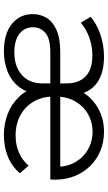

<svg xmlns="http://www.w3.org/2000/svg" viewBox="205 -776 575 1026"><g transform="rotate(90 493.0 -262.5)"><path d="M253.7 4.7Q159.9 4.7 107.3 -38.1Q54.8 -81 54.8 -149.9Q54.8 -189.2 74.3 -222.2Q93.8 -255.2 138.3 -275.8Q182.8 -296.4 258.1 -296.4H436.8V-243.4H260.5Q184.4 -243.4 154.8 -216.7Q125.2 -190 125.2 -151.5Q125.2 -104.8 160.6 -78Q195.9 -51.1 258.8 -51.1Q335 -51.1 380.1 -91.2Q425.2 -131.3 425.2 -201.4V-328.9Q425.2 -396.3 387.4 -432.2Q349.7 -468.1 276.5 -468.1Q225.3 -468.1 179.2 -451.3Q133.2 -434.4 100.9 -406.3L69.4 -458.9Q109.2 -492.7 165.3 -511.5Q221.4 -530.2 282.3 -530.2Q372.1 -530.2 423.7 -491.9Q475.3 -453.6 487.1 -377.8L455.2 -384.5Q484.6 -451.3 544.7 -490.7Q604.9 -530.2 683.9 -530.2Q738.8 -530.2 785.4 -510.8Q832.1 -491.5 866.8 -456.1Q901.5 -420.8 920.6 -372.8Q939.7 -324.8 939.7 -267.1Q939.7 -260.5 939.4 -254.7Q939.2 -248.8 938 -243.4H482V-296.4H900.4L870.9 -273.2Q871.4 -333.8 845.6 -377.6Q819.7 -421.4 777 -445.4Q734.3 -469.3 683.3 -469.3Q632.9 -469.3 590.2 -445.4Q547.5 -421.4 521.5 -377.1Q495.6 -332.7 495.6 -271.5V-259.6Q495.6 -200.5 522.1 -154.8Q548.5 -109.2 595.4 -83.5Q642.4 -57.9 704 -57.9Q752.6 -57.9 793.4 -75.1Q834.3 -92.3 864.7 -127.2L905.3 -80.9Q869.6 -38.3 817.1 -16.8Q764.5 4.7 701.7 4.7Q642.3 4.7 589.6 -15.1Q536.9 -34.9 497.7 -75.7Q458.5 -116.5 437.7 -179.4L483.6 -177.9Q474 -110.4 439.3 -70.3Q404.7 -30.2 355.7 -12.8Q306.8 4.7 253.7 4.7Z"/></g></svg>

Font: Montserrat Thin
Style: Regular
Weight: 100
Designer: Julieta Ulanovsky
Foundry: Julieta Ulanovsky
Version: Version 9.000